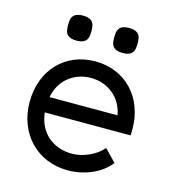

<svg xmlns="http://www.w3.org/2000/svg" viewBox="-103 -749 766 852"><g transform="rotate(15 280.0 -323.5)"><path d="M478 -68 425 -123C395 -86 335 -59 285 -59C197 -59 131 -113 121 -205H515C516 -214 516 -224 516 -233C516 -381 417 -482 280 -482C143 -482 44 -381 44 -233C44 -88 144 17 285 17C360 17 435 -13 478 -68ZM121 -592C122 -565 137 -549 174 -549C211 -549 226 -565 227 -592C228 -603 228 -610 227 -621C226 -648 211 -664 174 -664C137 -664 122 -648 121 -621C120 -610 120 -603 121 -592ZM124 -276C137 -354 201 -406 280 -406C359 -406 423 -354 436 -276ZM333 -592C334 -565 349 -549 386 -549C423 -549 438 -565 439 -592C440 -603 440 -610 439 -621C438 -648 423 -664 386 -664C349 -664 334 -648 333 -621C332 -610 332 -603 333 -592Z"/></g></svg>

Font: Kreadon Medium
Style: Regular
Weight: 500
Designer: kohakuno
Foundry: StudioGnu
Version: Version 1.000;Glyphs 3.1.2 (3151)